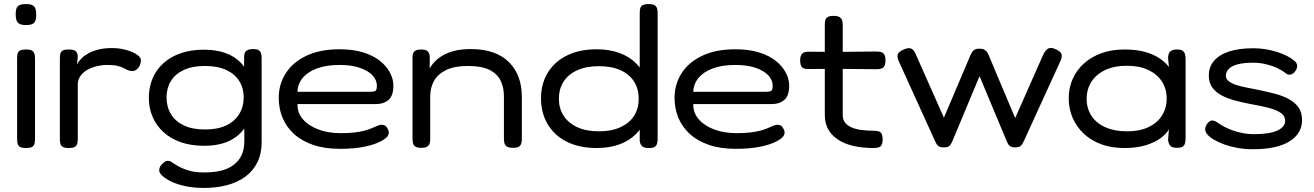

<svg xmlns="http://www.w3.org/2000/svg" viewBox="-20 -717 6454 943"><path d="M107 10Q88 10 78.5 4.5Q69 -1 66.5 -11Q64 -21 64 -35V-430Q64 -444 66.5 -454Q69 -464 79 -469Q89 -474 108 -474Q128 -474 137 -468.5Q146 -463 149 -453Q152 -443 152 -428V-34Q152 -20 149 -10Q146 0 136.5 5Q127 10 107 10ZM107 -594Q85 -594 74.5 -600.5Q64 -607 60.5 -619Q57 -631 57 -647Q57 -663 60.5 -674.5Q64 -686 75 -691.5Q86 -697 108 -697Q130 -697 140.5 -691Q151 -685 154.5 -673Q158 -661 158 -645Q158 -629 154.5 -617.5Q151 -606 140.5 -600Q130 -594 107 -594Z M317 10Q298 10 288.5 4.5Q279 -1 276.5 -11.5Q274 -22 274 -36V-430Q274 -445 277 -455Q280 -465 289 -469.5Q298 -474 318 -474Q336 -474 345.5 -469.5Q355 -465 358.5 -456.5Q362 -448 362 -437L358 -401Q366 -416 380 -430Q394 -444 415 -455.5Q436 -467 465 -474Q494 -481 531 -481Q553 -481 573.5 -477.5Q594 -474 612 -468Q630 -462 643.5 -454.5Q657 -447 664.5 -438.5Q672 -430 672 -421Q672 -399 659 -383.5Q646 -368 630 -368Q617 -368 607.5 -372.5Q598 -377 586.5 -383Q575 -389 556.5 -393.5Q538 -398 505 -398Q481 -398 456 -392Q431 -386 410 -374.5Q389 -363 375.5 -344.5Q362 -326 362 -302V-34Q362 -20 359 -10Q356 0 346.5 5Q337 10 317 10Z M982 206Q932 206 891.5 197.5Q851 189 822 175Q793 161 777.5 146.5Q762 132 762 121Q762 112 764.5 105.5Q767 99 774 91Q785 80 790.5 76.5Q796 73 806 73Q815 73 827 81.5Q839 90 858.5 101Q878 112 908.5 121Q939 130 985 130Q1029 130 1064.5 121.5Q1100 113 1126 94Q1152 75 1166 46Q1180 17 1180 -24L1179 -439Q1180 -460 1190.5 -468Q1201 -476 1223 -476Q1242 -476 1250.5 -470.5Q1259 -465 1262 -455.5Q1265 -446 1265 -432V-18Q1265 39 1243.5 81.5Q1222 124 1184 151.5Q1146 179 1094.5 192.5Q1043 206 982 206ZM983 -1Q918 -1 868 -18.5Q818 -36 783 -68Q748 -100 729.5 -143Q711 -186 711 -237Q711 -288 729 -331Q747 -374 782 -406Q817 -438 867.5 -455.5Q918 -473 981 -473Q1042 -473 1087.5 -456.5Q1133 -440 1163 -408.5Q1193 -377 1208 -333.5Q1223 -290 1223 -237Q1223 -165 1196 -112Q1169 -59 1116 -30Q1063 -1 983 -1ZM987 -81Q1049 -81 1091 -101Q1133 -121 1155 -157Q1177 -193 1177 -239Q1177 -284 1155 -319Q1133 -354 1091 -373.5Q1049 -393 986 -393Q924 -393 882 -373Q840 -353 819 -318.5Q798 -284 798 -238Q798 -192 819.5 -156.5Q841 -121 883 -101Q925 -81 987 -81Z M1651 14Q1574 14 1517.5 -5.5Q1461 -25 1423.5 -59.5Q1386 -94 1367.5 -139Q1349 -184 1349 -236Q1349 -304 1384 -358Q1419 -412 1485.5 -443.5Q1552 -475 1648 -475Q1713 -475 1762.5 -460Q1812 -445 1845 -419Q1878 -393 1895 -361Q1912 -329 1912 -297Q1912 -246 1888 -226Q1864 -206 1829 -206H1441Q1440 -163 1468 -131Q1496 -99 1544 -81Q1592 -63 1653 -63Q1693 -63 1722 -66.5Q1751 -70 1771 -75.5Q1791 -81 1805 -87Q1819 -93 1829.5 -97.5Q1840 -102 1849 -104Q1859 -105 1867.5 -102Q1876 -99 1882 -88Q1889 -77 1889.5 -69.5Q1890 -62 1887 -54Q1882 -40 1851.5 -23.5Q1821 -7 1770 3.5Q1719 14 1651 14ZM1441 -266H1792Q1811 -266 1821 -269Q1831 -272 1831 -296Q1831 -324 1809.5 -347Q1788 -370 1747 -384Q1706 -398 1648 -398Q1583 -398 1537 -381Q1491 -364 1466.5 -334Q1442 -304 1441 -266Z M2049 9Q2030 9 2021 3.5Q2012 -2 2009 -12Q2006 -22 2006 -36V-433Q2006 -446 2009 -455Q2012 -464 2021.5 -469Q2031 -474 2050 -474Q2065 -474 2073 -470Q2081 -466 2085 -459.5Q2089 -453 2090 -446Q2091 -439 2091 -434L2090 -381Q2099 -397 2114.5 -413.5Q2130 -430 2154.5 -444.5Q2179 -459 2213 -467.5Q2247 -476 2293 -476Q2356 -476 2403 -459Q2450 -442 2481 -410.5Q2512 -379 2527.5 -336.5Q2543 -294 2543 -242V-35Q2543 -22 2540 -12Q2537 -2 2528 3.5Q2519 9 2500 9Q2481 9 2471 3.5Q2461 -2 2458 -12Q2455 -22 2455 -36V-244Q2455 -287 2439 -320.5Q2423 -354 2384.5 -373.5Q2346 -393 2278 -393Q2212 -393 2171 -373Q2130 -353 2111.5 -319.5Q2093 -286 2093 -244V-35Q2093 -22 2090 -12Q2087 -2 2077.5 3.5Q2068 9 2049 9Z M2909 10Q2846 10 2795.5 -7.5Q2745 -25 2709.5 -58Q2674 -91 2655.5 -135.5Q2637 -180 2637 -234Q2637 -287 2655.5 -331Q2674 -375 2709.5 -407.5Q2745 -440 2795.5 -457.5Q2846 -475 2909 -475Q2973 -475 3022 -457Q3071 -439 3103.5 -406.5Q3136 -374 3152 -330Q3168 -286 3168 -233Q3169 -180 3152.5 -135.5Q3136 -91 3103.5 -58.5Q3071 -26 3022.5 -8Q2974 10 2909 10ZM2922 -72Q2984 -72 3028 -92.5Q3072 -113 3094.5 -148.5Q3117 -184 3117 -232Q3117 -280 3094.5 -316Q3072 -352 3028 -372Q2984 -392 2921 -392Q2859 -392 2815 -372Q2771 -352 2748 -316Q2725 -280 2725 -232Q2725 -185 2748 -149Q2771 -113 2815 -92.5Q2859 -72 2922 -72ZM3166 10Q3144 10 3134 1.5Q3124 -7 3122 -26V-651Q3122 -666 3124.5 -676Q3127 -686 3136.5 -691.5Q3146 -697 3165 -697Q3185 -697 3194.5 -691.5Q3204 -686 3207 -676Q3210 -666 3210 -652V-36Q3210 -22 3207 -11.5Q3204 -1 3195 4.5Q3186 10 3166 10Z M3595 14Q3518 14 3461.5 -5.5Q3405 -25 3367.5 -59.5Q3330 -94 3311.5 -139Q3293 -184 3293 -236Q3293 -304 3328 -358Q3363 -412 3429.5 -443.5Q3496 -475 3592 -475Q3657 -475 3706.5 -460Q3756 -445 3789 -419Q3822 -393 3839 -361Q3856 -329 3856 -297Q3856 -246 3832 -226Q3808 -206 3773 -206H3385Q3384 -163 3412 -131Q3440 -99 3488 -81Q3536 -63 3597 -63Q3637 -63 3666 -66.5Q3695 -70 3715 -75.5Q3735 -81 3749 -87Q3763 -93 3773.5 -97.5Q3784 -102 3793 -104Q3803 -105 3811.5 -102Q3820 -99 3826 -88Q3833 -77 3833.5 -69.5Q3834 -62 3831 -54Q3826 -40 3795.5 -23.5Q3765 -7 3714 3.5Q3663 14 3595 14ZM3385 -266H3736Q3755 -266 3765 -269Q3775 -272 3775 -296Q3775 -324 3753.5 -347Q3732 -370 3691 -384Q3650 -398 3592 -398Q3527 -398 3481 -381Q3435 -364 3410.5 -334Q3386 -304 3385 -266Z M4270 10Q4218 10 4174.5 0.5Q4131 -9 4098.5 -29.5Q4066 -50 4048.5 -80.5Q4031 -111 4031 -152V-594Q4031 -608 4033.5 -618Q4036 -628 4045.5 -633.5Q4055 -639 4074 -639Q4093 -639 4102.5 -633.5Q4112 -628 4115.5 -618.5Q4119 -609 4119 -595V-152Q4119 -130 4130.5 -115Q4142 -100 4163 -91Q4184 -82 4211.5 -78.5Q4239 -75 4269 -75Q4285 -75 4295 -72Q4305 -69 4310 -60Q4315 -51 4315 -33Q4315 -14 4309.5 -4.5Q4304 5 4293.5 7.5Q4283 10 4270 10ZM3949 -463 4082 -462 4284 -464Q4297 -464 4307 -461.5Q4317 -459 4323 -449.5Q4329 -440 4329 -421Q4329 -402 4323.5 -392.5Q4318 -383 4308.5 -380Q4299 -377 4285 -377L4085 -379L3946 -378Q3926 -378 3918 -388Q3910 -398 3910 -421Q3910 -443 3919.5 -453Q3929 -463 3949 -463Z M4615 7Q4600 7 4592 2.5Q4584 -2 4580 -9.5Q4576 -17 4572 -25L4393 -419Q4387 -434 4388 -443.5Q4389 -453 4396.5 -460.5Q4404 -468 4419 -474Q4442 -484 4455 -478.5Q4468 -473 4477 -452L4616 -139L4746 -445Q4750 -454 4754.5 -461.5Q4759 -469 4767.5 -473.5Q4776 -478 4790 -478Q4806 -478 4814 -473.5Q4822 -469 4827.5 -461.5Q4833 -454 4836 -446L4966 -137L5103 -447Q5114 -470 5127 -478Q5140 -486 5163 -476Q5185 -467 5192 -454.5Q5199 -442 5189 -419L5009 -25Q5005 -16 5000.5 -8.5Q4996 -1 4988 3Q4980 7 4967 7Q4953 7 4944.5 3Q4936 -1 4931.5 -9Q4927 -17 4923 -27L4791 -343L4659 -27Q4654 -17 4650 -9Q4646 -1 4638 3Q4630 7 4615 7Z M5760 9Q5738 9 5728.5 -0.5Q5719 -10 5717 -30L5721 -82Q5709 -60 5681 -39Q5653 -18 5608.5 -4Q5564 10 5502 10Q5440 10 5390 -8Q5340 -26 5304 -59.5Q5268 -93 5248.5 -137.5Q5229 -182 5229 -234Q5229 -286 5248.5 -329.5Q5268 -373 5304 -405.5Q5340 -438 5390.5 -456Q5441 -474 5502 -474Q5560 -474 5602 -462.5Q5644 -451 5673.5 -431.5Q5703 -412 5721 -388L5717 -431Q5717 -453 5727 -463.5Q5737 -474 5761 -474Q5780 -474 5788.5 -468Q5797 -462 5800 -451Q5803 -440 5803 -424V-38Q5803 -24 5800 -13Q5797 -2 5788 3.5Q5779 9 5760 9ZM5516 -72Q5577 -72 5620.5 -92.5Q5664 -113 5687 -149.5Q5710 -186 5710 -233Q5710 -281 5686.5 -317Q5663 -353 5619.5 -373.5Q5576 -394 5514 -394Q5452 -394 5408 -373Q5364 -352 5340.5 -315.5Q5317 -279 5317 -231Q5317 -185 5340.5 -148.5Q5364 -112 5409 -92Q5454 -72 5516 -72Z M6133 16Q6094 16 6058 9.5Q6022 3 5992 -8Q5962 -19 5940.5 -32Q5919 -45 5908 -59Q5901 -68 5899.5 -77.5Q5898 -87 5902 -97Q5906 -107 5914 -115Q5925 -127 5937.5 -125Q5950 -123 5966 -111Q5977 -103 5995 -93.5Q6013 -84 6036 -76Q6059 -68 6085 -63Q6111 -58 6137 -58Q6216 -58 6254 -76Q6292 -94 6292 -124Q6292 -141 6281.5 -152.5Q6271 -164 6253 -172.5Q6235 -181 6212 -187Q6189 -193 6163.5 -198Q6138 -203 6112 -208Q6076 -215 6041.5 -224.5Q6007 -234 5979 -249Q5951 -264 5934 -287.5Q5917 -311 5917 -346Q5917 -387 5941.5 -417Q5966 -447 6015 -463.5Q6064 -480 6136 -480Q6168 -480 6197 -475Q6226 -470 6251.5 -462Q6277 -454 6297.5 -444Q6318 -434 6333 -422Q6350 -410 6351 -395.5Q6352 -381 6341 -367Q6332 -354 6320 -351Q6308 -348 6295 -357Q6278 -371 6253.5 -382.5Q6229 -394 6198.5 -401.5Q6168 -409 6135 -409Q6088 -409 6058.5 -401Q6029 -393 6015 -378.5Q6001 -364 6001 -345Q6001 -329 6015 -318Q6029 -307 6052.5 -299.5Q6076 -292 6105 -286.5Q6134 -281 6163 -275Q6201 -267 6238.5 -257.5Q6276 -248 6307 -232Q6338 -216 6356.5 -191Q6375 -166 6375 -127Q6375 -61 6313 -22.5Q6251 16 6133 16Z"/></svg>

Font: Fredoka SemiExpanded
Style: Regular
Weight: 400
Width: 6
Designer: Ben Nathan
Foundry: Milena B. Brandão, Ben Nathan
Version: Version 2.001